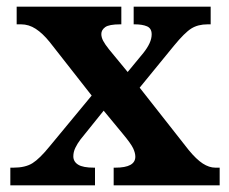

<svg xmlns="http://www.w3.org/2000/svg" viewBox="-20 -556 686 576"><path d="M11 0V-53H20Q56 -53 77.5 -66.5Q99 -80 129 -117L255 -269.3L129 -430Q108 -456 87.2 -469.5Q66.5 -483 43.2 -483H30V-536H344V-483H341Q307 -483 295.5 -474.5Q284 -466 284 -454Q284 -444 289.5 -433.5Q295 -423 307 -408L363 -340L410 -397Q422 -412 428.5 -426Q435 -440 435 -453Q435 -471 421 -477Q407 -483 384 -483H381V-536H612V-483H603Q574 -483 554 -470.5Q534 -458 502 -419L399 -293L546 -106Q569 -78 588.2 -65.5Q607.5 -53 626.2 -53H639V0H321V-53H326Q386 -53 386 -86Q386 -97 379.5 -111Q373 -125 348 -155L291 -224L221 -137Q212 -125 206 -112.5Q200 -100 200 -87Q200 -71 214.5 -62Q229 -53 262 -53H265V0Z"/></svg>

Font: Noto Naskh Arabic UI
Style: Regular
Weight: 400
Designer: Monotype Design Team, David Williams, Mohamad Dakak and Nizar Qandah
Foundry: Monotype Imaging Inc.
Version: Version 2.014